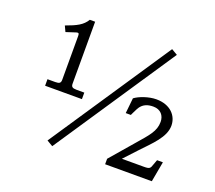

<svg xmlns="http://www.w3.org/2000/svg" viewBox="-119 -862 1145 1024"><g transform="rotate(20 453.5 -350.5)"><path d="M257 -349V-700H227C205 -664 173 -648 112 -626L127 -594L170 -608C194 -617 198 -615 198 -598V-349C198 -331 191 -325 167 -325H123V-288H332V-325H288C264 -325 257 -331 257 -349ZM235 -18 269 2 727 -683 693 -703ZM567 -4H832L853 -119H820L810 -92C802 -67 799 -62 766 -62H641L707 -133C767 -197 829 -252 829 -318C829 -373 787 -423 706 -423C663 -423 611 -404 586 -385L577 -298H606L612 -311C617 -321 621 -330 626 -339C644 -372 672 -381 704 -381C746 -381 768 -353 768 -317C768 -264 736 -231 679 -165L567 -35Z"/></g></svg>

Font: LT Superior Serif Semibold
Style: Regular
Weight: 600
Designer: Daniel Lyons
Foundry: LyonsType
Version: Version 2.120;FEAKit 1.0